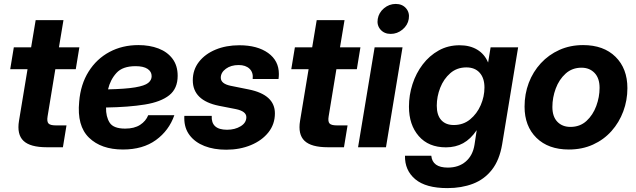

<svg xmlns="http://www.w3.org/2000/svg" viewBox="-20 -760 3283 991"><path d="M389.6 -515.6 371.1 -402.8H265.6L225.6 -159.2Q221.2 -132.8 230.2 -122.8Q239.3 -112.8 268.1 -112.8H323.2L304.7 0H221.2Q135.7 0 101.1 -33.2Q66.4 -66.4 78.1 -136.7L122.1 -402.8H32.7L51.3 -515.6H140.6L164.1 -656.2H307.6L284.2 -515.6Z M614.7 11.7Q502.4 11.7 439.5 -49.3Q376.5 -110.4 388.7 -235.4Q396 -324.7 437.3 -390.4Q478.5 -456.1 544.9 -491.7Q611.3 -527.3 694.3 -527.3Q752 -527.3 797.9 -509.8Q843.8 -492.2 870.4 -456.8Q897 -421.4 897 -368.7Q897 -303.2 853.8 -268.6Q810.5 -233.9 727.8 -220.5Q645 -207 527.3 -205.1Q526.4 -157.7 545.9 -127Q565.4 -96.2 626 -96.2Q673.3 -96.2 703.1 -115.5Q732.9 -134.8 745.1 -165.5H879.9Q852.1 -85.9 784.7 -37.1Q717.3 11.7 614.7 11.7ZM537.6 -298.8Q628.9 -300.8 677.7 -309.1Q726.6 -317.4 744.6 -331.8Q762.7 -346.2 762.7 -366.7Q762.7 -390.6 741.5 -404.5Q720.2 -418.5 679.7 -418.5Q612.8 -418.5 581.1 -383.5Q549.3 -348.6 537.6 -298.8Z M1147.5 12.7Q1084 12.7 1035.4 -6.3Q986.8 -25.4 959 -61.8Q931.2 -98.1 931.2 -149.9Q931.2 -152.8 931.2 -155.8Q931.2 -158.7 931.6 -162.1H1072.8Q1068.8 -90.3 1151.9 -90.3Q1192.4 -90.3 1221.9 -108.2Q1251.5 -126 1251.5 -155.3Q1251.5 -185.5 1197.8 -196.8L1110.4 -213.9Q975.1 -241.2 975.1 -345.7Q975.1 -399.9 1006.8 -440.7Q1038.6 -481.4 1092.8 -503.9Q1147 -526.4 1215.3 -526.4Q1308.1 -526.4 1363.8 -486.6Q1419.4 -446.8 1419.4 -377.9Q1419.4 -365.7 1417.5 -352.1H1284.2Q1288.1 -385.7 1268.1 -405Q1248 -424.3 1211.9 -424.3Q1171.9 -424.3 1145.8 -405Q1119.6 -385.7 1119.6 -358.9Q1119.6 -328.1 1169.4 -317.4L1264.2 -298.3Q1398.9 -271 1398.9 -174.8Q1398.9 -119.1 1365.5 -76.9Q1332 -34.7 1274.9 -11Q1217.8 12.7 1147.5 12.7Z M1840.3 -515.6 1821.8 -402.8H1716.3L1676.3 -159.2Q1671.9 -132.8 1680.9 -122.8Q1689.9 -112.8 1718.8 -112.8H1773.9L1755.4 0H1671.9Q1586.4 0 1551.8 -33.2Q1517.1 -66.4 1528.8 -136.7L1572.8 -402.8H1483.4L1502 -515.6H1591.3L1614.7 -656.2H1758.3L1734.9 -515.6Z M1828.1 0 1913.6 -515.6H2057.6L1972.2 0ZM1996.6 -585Q1963.4 -585 1943.8 -607.4Q1924.3 -629.9 1929.7 -662.1Q1935.1 -694.8 1961.9 -717.3Q1988.8 -739.7 2022.5 -739.7Q2056.2 -739.7 2075.7 -717.3Q2095.2 -694.8 2089.8 -662.1Q2084.5 -629.9 2057.4 -607.4Q2030.3 -585 1996.6 -585Z M2289.6 210.9Q2177.7 210.9 2123.3 165Q2068.8 119.1 2070.3 43.9H2206.1Q2211.9 105 2291.5 105Q2347.7 105 2384 73.7Q2420.4 42.5 2429.2 -13.2L2440.4 -87.4H2439.9Q2409.2 -42 2370.4 -20.8Q2331.5 0.5 2281.7 0.5Q2191.9 0.5 2141.4 -57.6Q2090.8 -115.7 2090.8 -209.5Q2090.8 -269 2109.1 -325.7Q2127.4 -382.3 2161.9 -427.5Q2196.3 -472.7 2244.4 -499.5Q2292.5 -526.4 2352.1 -526.4Q2405.3 -526.4 2443.1 -503.7Q2481 -481 2499 -438H2499.5L2512.2 -515.6H2654.3L2571.8 -15.1Q2558.1 66.4 2519 116.2Q2480 166 2421.1 188.5Q2362.3 210.9 2289.6 210.9ZM2322.3 -114.7Q2371.1 -114.7 2406.5 -143.8Q2441.9 -172.9 2461.2 -217.3Q2480.5 -261.7 2480.5 -308.6Q2480.5 -356.9 2455.8 -384.5Q2431.2 -412.1 2387.2 -412.1Q2338.4 -412.1 2304.2 -382.3Q2270 -352.5 2252.2 -307.1Q2234.4 -261.7 2234.4 -214.4Q2234.4 -165.5 2257.6 -140.1Q2280.8 -114.7 2322.3 -114.7Z M2916 11.7Q2810.1 11.7 2748.8 -48.6Q2687.5 -108.9 2687.5 -209.5Q2687.5 -274.9 2709.2 -332.3Q2731 -389.6 2771.5 -433.6Q2812 -477.5 2867.4 -502.4Q2922.9 -527.3 2989.7 -527.3Q3095.7 -527.3 3157 -466.8Q3218.3 -406.2 3218.3 -305.2Q3218.3 -242.2 3197 -185.1Q3175.8 -127.9 3136.2 -83.5Q3096.7 -39.1 3040.8 -13.7Q2984.9 11.7 2916 11.7ZM2924.3 -105Q2973.6 -105 3007.1 -135.7Q3040.5 -166.5 3057.6 -212.9Q3074.7 -259.3 3074.7 -306.6Q3074.7 -356.4 3048.8 -383.5Q3022.9 -410.6 2981.4 -410.6Q2933.1 -410.6 2899.4 -380.1Q2865.7 -349.6 2848.4 -303Q2831.1 -256.3 2831.1 -208Q2831.1 -158.2 2856.7 -131.6Q2882.3 -105 2924.3 -105Z"/></svg>

Font: Inter Display
Style: Bold Italic
Weight: 700
Italic angle: -9.39999°
Designer: Rasmus Andersson
Foundry: rsms
Version: Version 4.000;git-a52131595